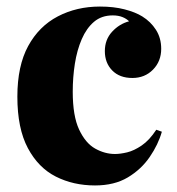

<svg xmlns="http://www.w3.org/2000/svg" viewBox="-20 -552 540 586"><path d="M285 -532Q327 -532 360 -523.5Q393 -515 414 -502Q440 -486 456 -461Q472 -436 472 -403Q472 -365 447 -339.5Q422 -314 384 -314Q345 -314 322.5 -337Q300 -360 300 -396Q300 -431 322 -455Q344 -479 374 -487Q366 -495 353.5 -500Q341 -505 324 -505Q290 -505 267 -485.5Q244 -466 229.5 -432.5Q215 -399 208.5 -357.5Q202 -316 202 -272Q202 -198 221.5 -156.5Q241 -115 270.5 -98.5Q300 -82 331 -82Q347 -82 368 -87Q389 -92 412.5 -108Q436 -124 457 -156L474 -150Q463 -111 437 -73Q411 -35 370 -10.5Q329 14 270 14Q204 14 150.5 -13Q97 -40 65 -100Q33 -160 33 -257Q33 -351 66 -411.5Q99 -472 156.5 -502Q214 -532 285 -532Z"/></svg>

Font: Playfair Display ExtraBold
Style: Regular
Weight: 800
Designer: Claus Eggers Sørensen
Foundry: Claus Eggers Sørensen
Version: Version 1.203